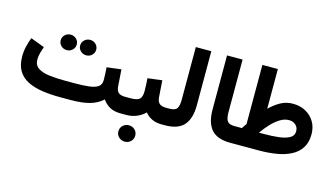

<svg xmlns="http://www.w3.org/2000/svg" viewBox="-98 -1022 2730 1573"><g transform="rotate(15 1267.5 -235.5)"><path d="M475.6 -452.1Q475.6 -479.5 495.6 -498.5Q515.6 -517.6 543.9 -517.6Q572.3 -517.6 592 -498.5Q611.8 -479.5 611.8 -452.1Q611.8 -424.8 592 -405.8Q572.3 -386.7 543.9 -386.7Q515.6 -386.7 495.6 -405.8Q475.6 -424.8 475.6 -452.1ZM310.5 -452.1Q310.5 -479.5 330.6 -498.5Q350.6 -517.6 378.9 -517.6Q407.2 -517.6 427 -498.5Q446.8 -479.5 446.8 -452.1Q446.8 -424.8 427 -405.8Q407.2 -386.7 378.9 -386.7Q350.6 -386.7 330.6 -405.8Q310.5 -424.8 310.5 -452.1ZM731 -335.4 853 -350.6 862.8 -210.9Q865.2 -173.8 882.6 -157.5Q899.9 -141.1 939.9 -141.1H951.2V0H939.9Q883.8 0 846.7 -20.8Q809.6 -41.5 785.2 -77.1Q740.7 -36.1 677 -18.1Q613.3 0 511.2 0H429.7Q345.2 0 274.2 -10.5Q203.1 -21 150.6 -47.4Q98.1 -73.7 69.1 -121.3Q40 -168.9 40 -243.2Q40 -287.1 49.8 -328.9Q59.6 -370.6 74.2 -406.2L191.9 -361.8Q183.6 -338.9 175 -308.6Q166.5 -278.3 166.5 -251Q166.5 -202.1 202.6 -178.7Q238.8 -155.3 298.6 -148.2Q358.4 -141.1 429.7 -141.1H511.2Q582 -141.1 632.3 -146.7Q682.6 -152.3 709.2 -170.7Q735.8 -189 735.8 -227.5Q735.8 -252.4 734.4 -282.2Q732.9 -312 731 -335.4Z M931.2 -141.1H988.3Q1042 -141.1 1062.3 -159.4Q1082.5 -177.7 1082.5 -226.6Q1082.5 -255.4 1081.1 -282.5Q1079.6 -309.6 1077.6 -335.4L1199.7 -350.6L1209.5 -210.9Q1211.9 -173.8 1230 -157.5Q1248 -141.1 1287.6 -141.1H1297.9V0H1286.6Q1237.8 0 1202.9 -17.6Q1168 -35.2 1145.5 -63.5Q1115.7 -33.7 1075 -16.8Q1034.2 0 988.3 0H931.2ZM960 145.5Q960 116.2 981 96.2Q1002 76.2 1031.7 76.2Q1062 76.2 1082.5 96.2Q1103 116.2 1103 145.5Q1103 174.8 1082.5 194.8Q1062 214.8 1031.7 214.8Q1002 214.8 981 194.8Q960 174.8 960 145.5Z M1278.3 -141.1H1315.4Q1366.2 -141.1 1380.4 -165Q1394.5 -189 1394.5 -237.8V-684.6H1525.9V-226.1Q1525.9 -114.3 1476.3 -57.1Q1426.8 0 1314.9 0H1278.3Z M1659.2 -684.6H1791V-238.3Q1791 -186.5 1806.2 -163.8Q1821.3 -141.1 1868.7 -141.1H1880.9V0H1868.7Q1759.3 0 1709.2 -56.6Q1659.2 -113.3 1659.2 -226.6Z M1930.7 -141.1Q1937.5 -152.3 1944.6 -162.4Q1951.7 -172.4 1959 -182.6V-684.6H2090.3V-348.1Q2135.3 -391.6 2181.9 -417Q2228.5 -442.4 2283.7 -442.4Q2345.7 -442.4 2393.3 -416.3Q2440.9 -390.1 2468 -344.5Q2495.1 -298.8 2495.1 -239.3Q2495.1 -170.4 2465.8 -124.3Q2436.5 -78.1 2384.3 -50.8Q2332 -23.4 2262.9 -11.7Q2193.8 0 2114.3 0H1861.3V-141.1ZM2287.1 -304.2Q2249.5 -304.2 2211.4 -280.5Q2173.3 -256.8 2138.7 -219.5Q2104 -182.1 2075.7 -141.1H2120.1Q2186 -141.1 2242.4 -147.7Q2298.8 -154.3 2333 -173.3Q2367.2 -192.4 2367.2 -230Q2367.2 -263.7 2344.5 -283.9Q2321.8 -304.2 2287.1 -304.2Z"/></g></svg>

Font: Vazirmatn RD FD ExtraBold
Style: Regular
Weight: 800
Designer: Saber Rastikerdar
Foundry: Saber Rastikerdar
Version: Version 33.003